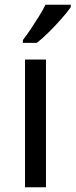

<svg xmlns="http://www.w3.org/2000/svg" viewBox="-20 -786 317 806"><path d="M173 0H85V-536H173ZM277 -756Q265 -738 240 -709.5Q215 -681 186.5 -652.5Q158 -624 134 -606H76V-618Q91 -637 108.5 -663Q126 -689 143 -716.5Q160 -744 171 -766H277Z"/></svg>

Font: Noto Sans Lydian
Style: Regular
Weight: 400
Designer: Monotype Design Team
Foundry: Monotype Imaging Inc.
Version: Version 2.002; ttfautohint (v1.8.4.7-5d5b)